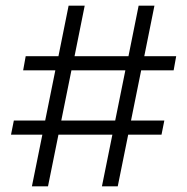

<svg xmlns="http://www.w3.org/2000/svg" viewBox="-20 -660 663 680"><path d="M29 -233 19 -183H130L93 0H150L187 -183H378L341 0H397L434 -183H552L562 -233H444L480 -411H595L604 -461H491L527 -640H471L435 -461H244L280 -640H223L187 -461H71L62 -411H176L140 -233ZM197 -233 233 -411H424L388 -233Z"/></svg>

Font: Roundo
Style: Regular
Weight: 400
Designer: Shiva Nallaperumal
Foundry: Indian Type Foundry
Version: Version 2.000